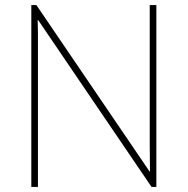

<svg xmlns="http://www.w3.org/2000/svg" viewBox="-20 -734 738 754"><path d="M594 0H575L130 -655H128Q129 -626 129 -601Q129 -576 129 -552.5Q129 -529 129 -502V0H103V-714H123L567 -61H569Q569 -86 568.5 -112Q568 -138 568 -163Q568 -188 568 -211V-714H594Z"/></svg>

Font: Noto Sans Khmer Thin
Style: Regular
Weight: 250
Version: Version 2.003